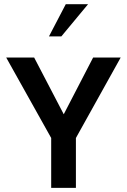

<svg xmlns="http://www.w3.org/2000/svg" viewBox="-20 -905 612 925"><path d="M226.6 0V-240.2L9.8 -627.9H144.5L287.1 -354.5L428.7 -627.9H561.5L345.7 -240.2V0ZM215.8 -729.5 296.9 -884.8H404.3L275.4 -729.5Z"/></svg>

Font: Padauk
Style: Bold
Weight: 700
Designer: Debbi Hosken, Becca Hirsbrunner Spalinger
Foundry: SIL International
Version: Version 5.003